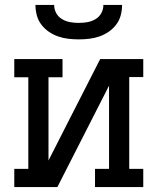

<svg xmlns="http://www.w3.org/2000/svg" viewBox="-20 -760 640 780"><path d="M38 0V-74H95V-446H38V-520H234V-446H177V-108L263 -277L387 -520H562V-447H505V-74H562V0H366V-74H423V-412L213 0ZM300 -600Q279 -600 257.5 -602.5Q236 -605 216 -612Q196 -619 178.5 -631Q161 -643 148 -660Q135 -677 129.5 -698Q124 -719 124 -740H200Q200 -722 208.5 -706.5Q217 -691 232.5 -682Q248 -673 265 -670Q282 -667 300 -667Q318 -667 335 -670Q352 -673 367.5 -682Q383 -691 391.5 -706.5Q400 -722 400 -740H476Q476 -719 470.5 -698Q465 -677 452 -660Q439 -643 421.5 -631Q404 -619 384 -612Q364 -605 342.5 -602.5Q321 -600 300 -600Z"/></svg>

Font: Iosevka Plex Etoile
Style: Regular
Weight: 400
Designer: Belleve Invis
Foundry: Belleve Invis
Version: Version 25.1.1; ttfautohint (v1.8.4)